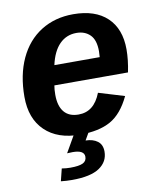

<svg xmlns="http://www.w3.org/2000/svg" viewBox="-84 -604 723 878"><g transform="rotate(-10 278.0 -165.0)"><path d="M174.8 -232.4Q171.4 -215.3 171.4 -189Q171.4 -137.2 194.1 -109.6Q216.8 -82 261.2 -82Q297.4 -82 323.2 -102.5Q349.1 -123 365.2 -164.6L484.9 -128.4Q448.2 -50.8 394 -20.5Q339.8 9.8 252 9.8Q147.9 9.8 89.4 -46.6Q30.8 -103 30.8 -204.1Q30.8 -305.2 65.9 -381.3Q101.1 -457 165.8 -497.6Q230.5 -538.1 315.4 -538.1Q417.5 -538.1 472.9 -485.6Q528.3 -433.1 528.3 -337.4Q528.3 -289.1 516.6 -232.4ZM190.9 -323.7H401.4L402.8 -351.1Q402.8 -403.3 378.7 -427.2Q354.5 -451.2 315.4 -451.2Q268.6 -451.2 236.6 -418.7Q204.6 -386.2 190.9 -323.7ZM271.5 40.5Q305.7 41 326.9 56.9Q348.1 72.8 348.1 105Q348.1 152.3 307.1 179.9Q266.1 207.5 179.7 207.5Q167.5 207.5 154.5 206.8Q141.6 206.1 127.9 204.6L142.1 147.5Q161.1 150.9 182.1 150.9Q221.7 150.9 239.7 142.3Q257.8 133.8 257.8 113.3Q257.8 82.5 204.1 82.5Q197.8 83 191.4 83Q185.1 83 178.2 83.5L226.1 0H294.9Z"/></g></svg>

Font: Arimo
Style: Italic
Weight: 400
Italic angle: -12°
Designer: Steve Matteson
Foundry: Monotype Imaging Inc.
Version: Version 1.33